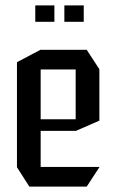

<svg xmlns="http://www.w3.org/2000/svg" viewBox="-20 -693 433 713"><path d="M89 0 43 -72V-73H349V-72L302 0ZM43 -73V-462L130 -508H131V-73ZM131 -207V-250H261V-207ZM131 -435V-508H302L349 -436V-435ZM261 -207V-435H349V-245L262 -207ZM219 -612V-673H291V-612ZM111 -612V-673H182V-612Z"/></svg>

Font: Foldit
Style: Regular
Weight: 400
Version: Version 1.003